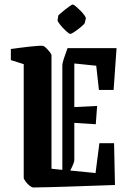

<svg xmlns="http://www.w3.org/2000/svg" viewBox="-20 -819 580 850"><path d="M28 -553V-602Q43 -604 65 -607Q87 -610 109.5 -612.5Q132 -615 148.5 -616Q165 -617 169 -616Q176 -615 184.5 -606.5Q193 -598 200 -589Q207 -580 208 -576V-72L256 -67V-529Q256 -539 263 -560.5Q270 -582 279 -606H496L483 -421H418L406 -528L309 -538V-345L410 -350L404 -269L309 -275V-110Q309 -99 291 -64L403 -53L420 -185H485L489 0Q376 4 286 7Q196 10 128 11Q121 11 111.5 3.5Q102 -4 94.5 -14Q87 -24 85 -30V-535ZM238 -750Q239 -752 247.5 -759.5Q256 -767 268 -776.5Q280 -786 289.5 -792.5Q299 -799 302 -799Q306 -799 315.5 -791Q325 -783 336 -772Q347 -761 354 -751Q361 -741 360 -737L355 -717Q354 -713 340 -701Q326 -689 311 -679Q296 -669 291 -669Q286 -669 272 -682Q258 -695 246 -710Q234 -725 235 -730Z"/></svg>

Font: Grenze Gotisch SemiBold
Style: Regular
Weight: 600
Designer: Renata Polastri
Foundry: Omnibus-Type
Version: Version 1.001